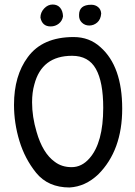

<svg xmlns="http://www.w3.org/2000/svg" viewBox="-20 -829 596 850"><path d="M259 -757Q258 -781 246 -795Q234 -809 213 -809Q192 -809 175.5 -791.5Q159 -774 159 -751Q167 -712 204 -712Q225 -712 240.5 -724.5Q256 -737 259 -757ZM330 -763Q329 -742 342.5 -729Q356 -716 375 -716Q395 -716 410.5 -729.5Q426 -743 428 -769Q427 -787 414.5 -797.5Q402 -808 384 -808Q330 -808 330 -763ZM103 -576Q42 -494 42 -365Q42 -284 66 -205Q90 -126 140 -64Q193 1 288 1Q358 -3 415 -57Q521 -163 521 -348Q521 -535 425 -620Q376 -665 306 -665Q168 -665 103 -576ZM437 -352Q437 -197 376 -128Q342 -89 297 -89Q253 -89 222 -113Q169 -151 142 -245Q122 -312 122 -376Q122 -420 132 -455Q165 -582 299 -582Q372 -582 404.5 -524Q437 -466 437 -352Z"/></svg>

Font: Patrick Hand SC
Style: Regular
Weight: 400
Designer: Patrick Wagesreiter
Foundry: Patrick Wagesreiter
Version: Version 2.001; ttfautohint (v1.8.2)